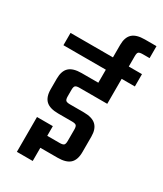

<svg xmlns="http://www.w3.org/2000/svg" viewBox="-219 -857 803 945"><g transform="rotate(30 183.0 -384.0)"><path d="M311 -414H153Q136 -414 130 -408.5Q124 -403 124 -385V-349Q124 -331 130 -325.5Q136 -320 153 -320H232Q280 -320 302 -299Q324 -278 324 -235V-147Q324 -103 302 -82.5Q280 -62 232 -62H134V13H44V-185H134V-130H204Q222 -130 228 -135.5Q234 -141 234 -159V-223Q234 -241 228 -246.5Q222 -252 204 -252H126Q78 -252 56 -272.5Q34 -293 34 -337V-397Q34 -441 56 -461.5Q78 -482 126 -482H221V-556H-20V-626H221V-697Q221 -740 243 -760.5Q265 -781 313 -781H379V-713H341Q323 -713 317 -708Q311 -703 311 -685V-626H386V-556H311Z"/></g></svg>

Font: Teko Regular
Style: Regular
Weight: 400
Designer: Manushi Parikh, Jonny Pinhorn
Foundry: Indian Type Foundry
Version: Version 1.105;PS 1.0;hotconv 1.0.78;makeotf.lib2.5.61930; tt